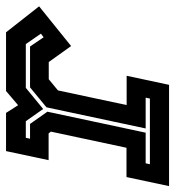

<svg xmlns="http://www.w3.org/2000/svg" viewBox="6 -588 580 636"><g transform="rotate(-90 296.0 -270.0)"><path d="M-2.5 0 27.5 -141H124.5L178 -391.5L172 -399H83.5L113.5 -540H240L265.5 -500L312.5 -540H507L593 -430.5L461.5 -324.5L408.5 -398.5H351.5L314.5 -368L266 -140.5H363L333 0ZM70 -63.5H287.5L290.5 -77.5H188.5L258.5 -406L324.5 -460.5H460L490.5 -415.5L502.5 -424.5L468 -474.5H323L253 -417L212.5 -474.5H157.5L154.5 -460.5H203.5L244 -403L174.5 -77.5H73Z"/></g></svg>

Font: Tourney Thin
Style: Italic
Weight: 100
Italic angle: -12°
Designer: Tyler Finck
Foundry: Etcetera Type Co
Version: Version 1.015